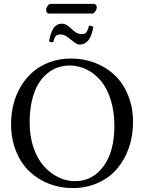

<svg xmlns="http://www.w3.org/2000/svg" viewBox="-20 -960 742 990"><path d="M339.8 -622.1Q306.6 -622.1 276.9 -611.8Q247.1 -601.6 220.5 -578.6Q193.8 -555.7 174.6 -522Q155.3 -488.3 144 -438.2Q132.8 -388.2 132.8 -327.1Q132.8 -257.3 152.6 -199.5Q172.4 -141.6 205.3 -104.2Q238.3 -66.9 280.3 -46.4Q322.3 -25.9 367.2 -25.9Q457 -25.9 513.4 -102.3Q569.8 -178.7 569.8 -311Q569.8 -384.3 551.3 -444.1Q532.7 -503.9 501 -542.2Q469.2 -580.6 427.7 -601.3Q386.2 -622.1 339.8 -622.1ZM666 -329.1Q666 -258.8 644.3 -197Q622.6 -135.3 583.3 -89.4Q543.9 -43.5 484.9 -16.8Q425.8 9.8 355 9.8Q289.6 9.8 231.7 -12.9Q173.8 -35.6 130.6 -77.1Q87.4 -118.7 62.3 -181.4Q37.1 -244.1 37.1 -319.8Q37.1 -375 50.3 -425.5Q63.5 -476.1 89.8 -518.6Q116.2 -561 152.8 -592Q189.5 -623 239.5 -640.6Q289.6 -658.2 347.2 -658.2Q413.1 -658.2 471.2 -635.5Q529.3 -612.8 572.5 -571.5Q615.7 -530.3 640.9 -467.5Q666 -404.8 666 -329.1ZM399.9 -784.2Q408.2 -784.2 412.1 -784.9Q416 -785.6 421.4 -789.6Q426.8 -793.5 430.7 -802.5Q434.6 -811.5 439 -827.1Q451.2 -828.6 460.9 -820.8Q446.3 -730 390.1 -730Q377.9 -730 362.1 -742.9Q346.2 -755.9 328.1 -769Q310.1 -782.2 293 -782.2Q276.4 -782.2 268.3 -774.9Q260.3 -767.6 254.9 -743.2Q239.7 -739.7 232.9 -748Q241.7 -794.4 257.1 -816.2Q272.5 -837.9 298.8 -837.9Q312.5 -837.9 325.9 -829.6Q339.4 -821.3 348.9 -811Q358.4 -800.8 372.1 -792.5Q385.7 -784.2 399.9 -784.2ZM455.1 -890.1H231Q225.1 -890.1 221.4 -896.2Q217.8 -902.3 217.8 -908.2Q217.8 -918 225.1 -929Q232.4 -939.9 240.2 -939.9H464.8Q471.2 -939.9 475.1 -934.1Q479 -928.2 479 -922.9Q479 -912.6 471.7 -901.4Q464.4 -890.1 455.1 -890.1Z"/></svg>

Font: Common Serif
Style: Regular
Weight: 400
Designer: Philipp H. Poll, Khaled Hosny
Foundry: Stefan Peev, Context Ltd.
Version: Version 1.026